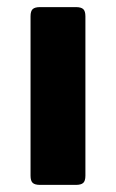

<svg xmlns="http://www.w3.org/2000/svg" viewBox="-20 -520 326 540"><path d="M220.2 -25.9Q220.2 -11.2 214.1 -5.6Q208 0 193.4 0H92.8Q78.1 0 72 -5.6Q65.9 -11.2 65.9 -25.9V-474.1Q65.9 -488.8 72 -494.4Q78.1 -500 92.8 -500H193.4Q208 -500 214.1 -494.4Q220.2 -488.8 220.2 -474.1Z"/></svg>

Font: ADLaM Display
Style: Regular
Weight: 400
Designer: Mark Jamra, Neil Patel, Concept: Andrew Footit
Foundry: Microsoft
Version: Version 2.000; ttfautohint (v1.8.4.7-5d5b);gftools[0.9.28]